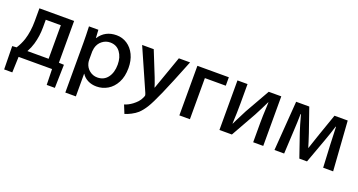

<svg xmlns="http://www.w3.org/2000/svg" viewBox="-42 -1091 3513 1882"><g transform="rotate(20 1714.5 -150.0)"><path d="M548 -51 542 192H457L453 28H104L98 192H13L9 -50L54 -53Q86 -102 105 -159Q133 -247 133 -357V-489H495V-53ZM205 -148Q192 -103 166 -55H387V-405H230V-326Q230 -234 205 -148Z M650 -489H748L753 -405H755Q817 -500 936 -500Q997 -500 1047 -467Q1097 -434 1125.5 -374.5Q1154 -315 1154 -237Q1154 -148 1121 -85.5Q1088 -23 1034.5 8.5Q981 40 919 40Q869 40 829 20Q789 0 766 -36H764V200H654V-318Q654 -391 650 -489ZM768 -148Q779 -103 815 -74.5Q851 -46 897 -46Q965 -46 1004 -97.5Q1043 -149 1043 -233Q1043 -310 1005.5 -361Q968 -412 901 -412Q855 -412 818 -383Q781 -354 769 -305Q764 -280 764 -270V-185Q764 -164 768 -148Z M1459 -145H1461L1585 -496H1702Q1604 -249 1549.5 -125.5Q1495 -2 1464 47.5Q1433 97 1399 129Q1372 153 1335 172Q1298 191 1270 199L1235 113Q1277 100 1316 71Q1340 53 1359 32.5Q1378 12 1391 -17Q1399 -35 1399 -40Q1399 -48 1392 -65L1202 -496H1323Q1401 -305 1426.5 -238.5Q1452 -172 1459 -145Z M1891 -401V28H1781V-489H2109V-401Z M2298 -76H2301L2321 -118Q2360 -197 2379 -232L2525 -489H2656V28H2551V-176Q2551 -242 2556 -339Q2556 -352 2558 -390H2555Q2518 -312 2477 -235L2329 28H2199V-489H2304V-286Q2304 -189 2298 -76Z M3033 -244Q3065 -148 3077 -105H3079Q3089 -137 3124 -239L3136 -274L3211 -489H3349L3385 28H3281L3269 -209Q3267 -243 3267 -265Q3263 -344 3262 -392H3258Q3248 -357 3234.5 -317.5Q3221 -278 3202 -225L3111 24H3031L2947 -220Q2925 -286 2897 -391H2893Q2892 -307 2886 -207L2874 28H2773L2811 -489H2948Z"/></g></svg>

Font: Gmarket Sans TTF Medium
Style: Regular
Weight: 500
Designer: Creative Director : Sungho Lee; Art Director : Kiwoong Choi; Project Manager : Sori Yang, Jongwook Yoon; Font Designer :
Foundry: Sandoll Inc.
Version: Version 1.000;hotconv 1.0.109;makeotfexe 2.5.65596